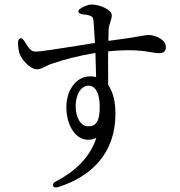

<svg xmlns="http://www.w3.org/2000/svg" viewBox="-20 -777 790 845"><path d="M69 -608C62 -605 59 -598 59 -587C60 -572 61 -557 65 -544C73 -517 112 -472 142 -472C155 -472 165 -477 177 -483C187 -488 199 -494 213 -498C255 -513 326 -532 400 -544L403 -438C395 -440 387 -441 377 -441C312 -441 272 -376 272 -305C272 -211 329 -136 404 -170C376 -83 308 -21 227 21C216 26 211 33 214 41C216 48 225 50 237 46C383 0 488 -104 488 -275C488 -327 479 -371 456 -403V-453C456 -486 455 -520 456 -551C563 -562 619 -552 652 -546C664 -544 672 -543 680 -543C699 -543 710 -550 710 -570C710 -602 665 -623 633 -623C626 -623 616 -621 597 -618C570 -613 528 -606 457 -597C457 -618 458 -636 458 -647C459 -660 462 -668 465 -678C468 -688 472 -699 472 -710C472 -734 420 -757 384 -757C367 -757 351 -749 338 -742C328 -736 324 -731 325 -725C326 -720 332 -716 344 -714C357 -713 369 -711 378 -707C388 -703 391 -698 392 -678C393 -673 393 -667 393 -662C395 -641 396 -616 398 -588C374 -584 346 -580 317 -575C240 -563 156 -549 135 -550C116 -550 104 -568 88 -595C81 -606 75 -611 69 -608ZM313 -310C313 -360 336 -400 370 -400C399 -400 419 -368 419 -308C419 -243 403 -221 368 -221C337 -221 313 -257 313 -310Z"/></svg>

Font: 寒蝉锦书宋 CompactLight
Style: Bold
Weight: 400
Width: 4
Designer: 寒蝉锦书宋{Warren} 思源宋体{Ryoko NISHIZUKA 西塚涼子 (kana & ideographs); Frank Grießhammer (Latin, Greek & Cyrillic); Wenlong ZHANG 
Foundry: Adobe & ChillType
Version: Version 2.000;Glyphs 3.1.1 (3135)